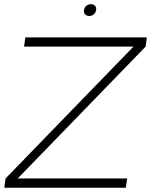

<svg xmlns="http://www.w3.org/2000/svg" viewBox="-29 -874 704 894"><path d="M-9 0 -3 -43 592.5 -657H83L89 -700H655L649 -657L53.5 -43H563L557 0ZM387 -799.5Q375 -799.5 367.5 -807.2Q360 -815 362 -827Q364 -839.5 373.2 -847Q382.5 -854.5 394.5 -854.5Q406 -854.5 413.2 -847Q420.5 -839.5 418.5 -827.5Q416.5 -815 407.5 -807.2Q398.5 -799.5 387 -799.5Z"/></svg>

Font: Urbanist ExtraLight
Style: Italic
Weight: 250
Version: Version 1.303